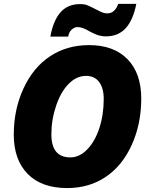

<svg xmlns="http://www.w3.org/2000/svg" viewBox="-20 -957 777 987"><path d="M438 -725.1Q564.9 -725.1 635.5 -652.6Q706.1 -580.1 706.1 -450.2Q706.1 -320.3 657.5 -212.6Q608.9 -105 523.4 -47.6Q438 9.8 325.2 9.8Q193.8 9.8 122.3 -63Q50.8 -135.7 50.8 -265.1Q50.8 -394.5 101.1 -502.9Q151.4 -611.3 238 -668.2Q324.7 -725.1 438 -725.1ZM513.2 -448.2Q513.2 -503.9 489.7 -535.4Q466.3 -566.9 421.9 -566.9Q373.5 -566.9 333 -525.9Q292.5 -484.9 268.3 -413.1Q244.1 -341.3 244.1 -266.1Q244.1 -147.9 341.8 -147.9Q388.2 -147.9 428 -188.5Q467.8 -229 490.5 -297.9Q513.2 -366.7 513.2 -448.2ZM523.9 -770Q507.8 -770 492.2 -773.9Q476.6 -777.8 462.4 -784.7Q448.2 -791.5 439.9 -795.9Q404.3 -817.9 377.9 -817.9Q362.8 -817.9 348.4 -804.7Q334 -791.5 330.6 -769H238.8Q254.4 -853 291.7 -894.5Q329.1 -936 391.6 -936Q408.2 -936 420.7 -932.9Q433.1 -929.7 466.8 -912.1Q481.9 -903.8 499 -896Q516.1 -888.2 531.7 -888.2Q569.8 -888.2 587.9 -937H680.7Q664.1 -853 625.7 -811.5Q587.4 -770 523.9 -770Z"/></svg>

Font: Open Sans Extrabold
Style: Italic
Weight: 800
Italic angle: -12°
Foundry: Ascender Corporation
Version: Version 1.10